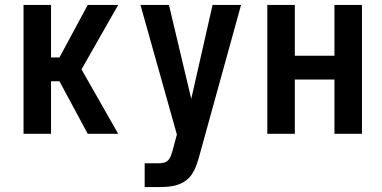

<svg xmlns="http://www.w3.org/2000/svg" viewBox="-20 -540 1540 775"><path d="M75 0V-520H186V-308H220L334 -520H457L309 -260L457 0H334L220 -212H186V0Z M564 215V119H621Q631 119 641.5 116.5Q652 114 659 106.5Q666 99 669.5 89.5Q673 80 676 70L694 3L547 -520H662L752 -141L838 -520H953L783 95Q778 113 771.5 130.5Q765 148 754.5 163.5Q744 179 728.5 190Q713 201 695 206.5Q677 212 658.5 213.5Q640 215 621 215Z M1059 0V-520H1170V-315H1330V-520H1441V0H1330V-219H1170V0Z"/></svg>

Font: Iosevka SS18
Style: Bold
Weight: 700
Monospace: yes
Designer: Belleve Invis
Foundry: Belleve Invis
Version: Version 25.1.1; ttfautohint (v1.8.4)